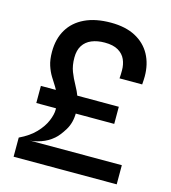

<svg xmlns="http://www.w3.org/2000/svg" viewBox="-110 -831 821 921"><g transform="rotate(15 300.0 -371.0)"><path d="M42.5 0V-95Q92 -118.5 122 -150Q152 -181.5 165.5 -213.8Q179 -246 179 -270.5Q179 -305 170 -330Q161 -355 147.8 -375.8Q134.5 -396.5 121.2 -418Q108 -439.5 99 -467.2Q90 -495 90 -534Q90 -598.5 117.8 -645Q145.5 -691.5 198.8 -716.8Q252 -742 328 -742Q400.5 -742 450 -715.8Q499.5 -689.5 525 -642.8Q550.5 -596 550.5 -534.5Q550.5 -528 550 -517Q549.5 -506 548.5 -494.5H436Q437 -504 437.2 -513.5Q437.5 -523 437.5 -535Q437.5 -564 426.8 -588.2Q416 -612.5 391 -627.2Q366 -642 324 -642Q287 -642 259.2 -630.5Q231.5 -619 216.2 -595.2Q201 -571.5 201 -535Q201 -495.5 212.5 -466Q224 -436.5 239 -410Q254 -383.5 265.5 -353.2Q277 -323 277 -281Q277 -231.5 254.8 -195Q232.5 -158.5 212 -141Q185.5 -118 152 -106.5Q118.5 -95 95.5 -95ZM42.5 0V-95H554.5V0ZM81 -277V-362H468V-277Z"/></g></svg>

Font: Spline Sans Mono Medium
Style: Regular
Weight: 500
Monospace: yes
Version: Version 1.004